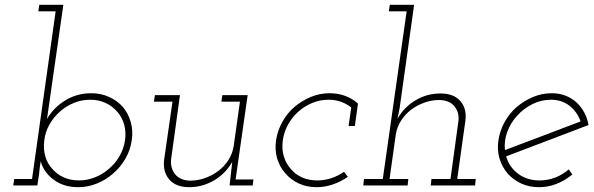

<svg xmlns="http://www.w3.org/2000/svg" viewBox="-20 -770 2465 797"><path d="M135 0 142 -46Q143 -60 145 -73.5Q147 -87 149 -101Q160 -57 201.5 -25Q243 7 305 7Q345 7 383 -8.5Q421 -24 451 -51Q481 -77 501 -112Q521 -147 527 -188Q533 -228 522.5 -264Q512 -300 490 -326Q467 -352 433 -367.5Q399 -383 359 -383Q299 -383 250.5 -353Q202 -323 175 -276Q177 -289 179 -303Q181 -317 183 -331L243 -750H143L139 -723H211L113 -27H39L35 0ZM499 -188Q494 -153 476.5 -122.5Q459 -92 433 -70Q407 -47 374.5 -34Q342 -21 308 -21Q273 -21 245 -33.5Q217 -46 198 -68Q177 -90 168 -121Q159 -152 164 -188Q168 -223 185.5 -253.5Q203 -284 229 -307Q255 -330 287 -343Q319 -356 355 -356Q389 -356 417.5 -343Q446 -330 466 -307Q486 -285 495 -254Q504 -223 499 -188Z M933 0H1029L1032 -25H958L1008 -375H903L899 -348H976L950 -163Q945 -132 928 -105.5Q911 -79 887 -61Q862 -42 831.5 -31Q801 -20 768 -20Q726 -22 706.5 -47.5Q687 -73 690 -107L727 -375H623L619 -348H696L661 -105Q656 -55 683.5 -24Q711 7 765 7Q821 7 869 -21.5Q917 -50 944 -98L939 -53Z M1424 -36 1408 -57Q1384 -40 1355.5 -30.5Q1327 -21 1297 -21Q1262 -21 1234 -33.5Q1206 -46 1187 -69Q1167 -91 1158 -121.5Q1149 -152 1154 -188Q1159 -223 1176 -253.5Q1193 -284 1219 -307Q1245 -330 1277 -343Q1309 -356 1344 -356Q1372 -356 1395.5 -347.5Q1419 -339 1438 -324L1427 -247H1453L1466 -340Q1444 -360 1414 -371.5Q1384 -383 1348 -383Q1307 -383 1270 -367.5Q1233 -352 1202 -326Q1172 -300 1152 -264Q1132 -228 1126 -188Q1120 -147 1130.5 -112Q1141 -77 1164 -51Q1187 -24 1220 -8.5Q1253 7 1294 7Q1329 7 1362 -4.5Q1395 -16 1424 -36Z M1771 -27 1768 0H1952L1955 -27H1878L1912 -270Q1918 -320 1890.5 -351Q1863 -382 1809 -382Q1752 -382 1704.5 -353.5Q1657 -325 1630 -277L1639 -322L1699 -750H1598L1594 -723H1668L1569 -27H1491L1488 0H1672L1675 -27H1597L1623 -212Q1628 -243 1645 -269.5Q1662 -296 1687 -315Q1711 -333 1741.5 -344Q1772 -355 1805 -355Q1848 -353 1867.5 -327.5Q1887 -302 1883 -268L1850 -27Z M2267 -356Q2312 -356 2344 -331Q2376 -306 2390 -266Q2311 -236 2233.5 -206.5Q2156 -177 2076 -147Q2072 -186 2086 -223.5Q2100 -261 2127 -290Q2153 -319 2189.5 -337.5Q2226 -356 2267 -356ZM2423 -251Q2418 -279 2405.5 -302.5Q2393 -326 2375 -343Q2355 -362 2328.5 -372.5Q2302 -383 2271 -383Q2230 -383 2193 -367.5Q2156 -352 2125 -326Q2095 -300 2075 -264Q2055 -228 2049 -188Q2043 -147 2053.5 -112Q2064 -77 2087 -50Q2110 -24 2143 -8.5Q2176 7 2217 7Q2256 7 2291 -7Q2326 -21 2356 -46Q2352 -51 2348.5 -56Q2345 -61 2341 -67Q2316 -45 2285 -33Q2254 -21 2220 -21Q2168 -21 2131 -48.5Q2094 -76 2081 -121Q2167 -154 2252 -186Q2337 -218 2423 -251Z"/></svg>

Font: Josefin Slab Thin Light
Style: Italic
Weight: 300
Italic angle: -12°
Version: Version 2.000